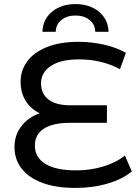

<svg xmlns="http://www.w3.org/2000/svg" viewBox="-20 -913 684 941"><path d="M626 -73Q581 -35 508 -13.5Q435 8 349 8Q253 8 186 -17.5Q119 -43 85 -88Q51 -133 51 -192Q51 -252 85.5 -295.5Q120 -339 175 -358Q131 -378 106 -418.5Q81 -459 81 -512Q81 -567 112.5 -611Q144 -655 208 -681.5Q272 -708 364 -708Q429 -708 490.5 -694Q552 -680 597 -654L568 -574Q478 -622 368 -622Q277 -622 229 -589.5Q181 -557 181 -505Q181 -453 218 -425Q255 -397 324 -397H504V-311H320Q241 -311 196 -283Q151 -255 151 -199Q151 -142 202 -110Q253 -78 354 -78Q424 -78 487.5 -97.5Q551 -117 592 -151ZM350 -893Q419 -893 464.5 -856Q510 -819 512 -757H447Q446 -794 418.5 -815.5Q391 -837 350 -837Q309 -837 281.5 -815.5Q254 -794 253 -757H188Q190 -819 235.5 -856Q281 -893 350 -893Z"/></svg>

Font: Montserrat Alternates Medium
Style: Regular
Weight: 500
Designer: Julieta Ulanovsky
Foundry: Julieta Ulanovsky
Version: Version 7.200